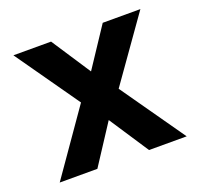

<svg xmlns="http://www.w3.org/2000/svg" viewBox="-95 -604 737 709"><g transform="rotate(-20 274.0 -250.0)"><path d="M25 -500H173L274 -346L376 -500H524L348 -251L524 0H376L274 -155L173 0H25L200 -251Z"/></g></svg>

Font: Albert Sans
Style: Bold
Weight: 700
Designer: Andreas Rasmussen
Foundry: a.Foundry
Version: Version 1.025